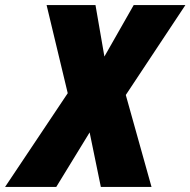

<svg xmlns="http://www.w3.org/2000/svg" viewBox="-79 -734 748 754"><path d="M142 0 273 -214 317 0H516L415 -361L649 -714H446L331 -512L296 -714H104L187 -368L-59 0Z"/></svg>

Font: Noto Sans Display SemiCondensed Black
Style: Italic
Weight: 900
Width: 4
Designer: Monotype Design team
Foundry: Monotype Imaging Inc.
Version: 1.000